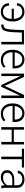

<svg xmlns="http://www.w3.org/2000/svg" viewBox="1916 -2494 588 4459"><g transform="rotate(90 2209.5 -264.0)"><path d="M252.4 -488.3Q194.8 -488.3 152.8 -455.6Q110.8 -422.9 110.8 -363.3H54.2Q54.2 -439.9 113 -489Q171.9 -538.1 252.4 -538.1Q357.9 -538.1 418 -464.4Q478 -390.6 478 -274.4V-253.9Q478 -136.7 418.2 -63.2Q358.4 10.3 252.9 10.3Q166 10.3 110.1 -40.3Q54.2 -90.8 54.2 -178.7H110.8Q110.8 -113.3 151.1 -76.2Q191.4 -39.1 252.9 -39.1Q332.5 -39.1 374.3 -96.2Q416 -153.3 418.9 -242.2H180.2V-291.5H418.9Q414.1 -377.9 372.6 -433.1Q331.1 -488.3 252.4 -488.3Z M1010.3 -528.3V0H951.7V-478H735.4L728 -294.9Q720.7 -132.3 688 -66.2Q655.3 0 569.3 0H548.3L549.3 -52.2L567.4 -52.7Q620.6 -52.7 641.8 -103.5Q663.1 -154.3 669.4 -294.9L679.2 -528.3Z M1371.6 9.8Q1266.1 9.8 1200.9 -61.8Q1135.7 -133.3 1135.7 -248.5V-275.4Q1135.7 -391.1 1200.4 -464.6Q1265.1 -538.1 1359.4 -538.1Q1458.5 -538.1 1512.9 -477.8Q1567.4 -417.5 1567.4 -312.5V-262.7H1194.3V-248.5Q1194.3 -157.7 1242.7 -98.6Q1291 -39.6 1371.6 -39.6Q1419.9 -39.6 1456.3 -53.5Q1492.7 -67.4 1525.4 -97.7L1550.3 -57.6Q1520.5 -26.4 1477.5 -8.3Q1434.6 9.8 1371.6 9.8ZM1359.4 -488.3Q1293.5 -488.3 1249.8 -439.2Q1206.1 -390.1 1196.3 -312H1509.3V-326.7Q1509.3 -397 1469.7 -442.6Q1430.2 -488.3 1359.4 -488.3Z M1974.6 -79.1 2184.6 -528.3H2256.8V0H2198.2V-430.2L2196.8 -430.7L1995.1 0H1953.6L1748 -440.4L1746.6 -439.9V0H1688.5V-528.3H1765.1Z M2617.7 9.8Q2512.2 9.8 2447 -61.8Q2381.8 -133.3 2381.8 -248.5V-275.4Q2381.8 -391.1 2446.5 -464.6Q2511.2 -538.1 2605.5 -538.1Q2704.6 -538.1 2759 -477.8Q2813.5 -417.5 2813.5 -312.5V-262.7H2440.4V-248.5Q2440.4 -157.7 2488.8 -98.6Q2537.1 -39.6 2617.7 -39.6Q2666 -39.6 2702.4 -53.5Q2738.8 -67.4 2771.5 -97.7L2796.4 -57.6Q2766.6 -26.4 2723.6 -8.3Q2680.7 9.8 2617.7 9.8ZM2605.5 -488.3Q2539.6 -488.3 2495.8 -439.2Q2452.1 -390.1 2442.4 -312H2755.4V-326.7Q2755.4 -397 2715.8 -442.6Q2676.3 -488.3 2605.5 -488.3Z M3334 0H3275.4V-242.2H2990.7V0H2932.1V-528.3H2990.7V-291.5H3275.4V-528.3H3334Z M3869.6 -478.5H3677.2V0H3618.7V-478.5H3433.6V-528.3H3869.6Z M4293 0Q4287.1 -27.3 4284.7 -45.9Q4282.2 -64.5 4282.2 -83.5L4280.8 -84Q4252 -43 4204.1 -16.6Q4156.2 9.8 4094.2 9.8Q4015.6 9.8 3973.6 -30.3Q3931.6 -70.3 3931.6 -140.6Q3931.6 -215.3 3993.9 -258.5Q4056.2 -301.8 4165.5 -301.8H4282.2V-367.2Q4282.2 -424.8 4246.3 -456.5Q4210.4 -488.3 4144 -488.3Q4081.5 -488.3 4042 -457.8Q4002.4 -427.2 4002.4 -382.3L3944.3 -382.8Q3944.3 -445.3 4000.7 -491.7Q4057.1 -538.1 4146.5 -538.1Q4235.8 -538.1 4288.1 -494.4Q4340.3 -450.7 4340.3 -366.2V-106.4Q4340.3 -78.1 4343.3 -52.2Q4346.2 -26.4 4354 0ZM4101.1 -41.5Q4165.5 -41.5 4213.1 -70.6Q4260.7 -99.6 4282.2 -146.5V-256.8H4164.6Q4083.5 -256.8 4036.6 -223.4Q3989.7 -189.9 3989.7 -138.7Q3989.7 -95.2 4018.8 -68.4Q4047.9 -41.5 4101.1 -41.5Z"/></g></svg>

Font: Roboto Web
Style: Light
Weight: 300
Designer: Google
Version: Version 1.200310; 2013